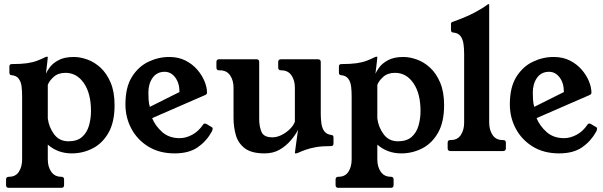

<svg xmlns="http://www.w3.org/2000/svg" viewBox="-20 -724 2890 920"><path d="M200 -371Q205 -383 219 -402Q233 -421 261 -436Q289 -451 334 -451Q364 -451 398 -439Q432 -427 461.5 -400Q491 -373 510 -328.5Q529 -284 529 -220Q529 -139 500 -88Q471 -37 424 -13Q377 11 324 11Q257 11 209 -31V40Q209 75 225.5 99Q242 123 274 123Q287 123 287 136V163Q287 176 274 176H22Q9 176 9 163V136Q9 123 23 123Q55 123 70.5 99Q86 75 86 40V-263Q86 -287 83.5 -309Q81 -331 70 -346.5Q59 -362 34 -364Q25 -365 25 -376V-406Q25 -417 37 -417Q81 -417 109 -421Q137 -425 158 -433Q179 -441 199 -451Q201 -452 203.5 -452Q206 -452 207 -452H208Q209 -452 209 -450Q209 -449 208.5 -445Q208 -441 206.5 -425Q205 -409 200 -371ZM209 -157Q214 -115 239 -81Q264 -47 308 -47Q350 -47 373.5 -68Q397 -89 406.5 -122.5Q416 -156 416 -192Q416 -276 382 -325.5Q348 -375 294 -375Q258 -375 236.5 -355Q215 -335 209 -317Z M709 -158Q724 -121 757 -91.5Q790 -62 841 -62Q870 -62 900.5 -78Q931 -94 954 -128Q956 -132 961 -132Q965 -132 970 -129.5Q975 -127 996 -114Q999 -113 999 -107Q999 -100 994 -92Q969 -47 927 -18Q885 11 817 11Q744 11 691 -21.5Q638 -54 609.5 -107.5Q581 -161 581 -224Q581 -306 612 -355.5Q643 -405 691 -428Q739 -451 791 -451Q835 -451 868.5 -434Q902 -417 925 -390.5Q948 -364 960 -334.5Q972 -305 972 -280Q972 -273 964 -269ZM840 -283Q840 -326 819.5 -353Q799 -380 769 -380Q732 -380 711.5 -351.5Q691 -323 691 -280Q691 -267 692 -247.5Q693 -228 698 -212Z M1517 -178Q1517 -155 1520 -132.5Q1523 -110 1534 -95Q1545 -80 1569 -77Q1578 -76 1578 -65V-36Q1578 -24 1566 -24Q1523 -24 1494.5 -19Q1466 -14 1445 -6.5Q1424 1 1404 10Q1402 11 1397 11H1395Q1393 11 1393 9Q1393 6 1396.5 -18Q1400 -42 1408 -102Q1396 -78 1373.5 -51.5Q1351 -25 1320 -7Q1289 11 1248 11Q1185 11 1153 -13.5Q1121 -38 1110 -77Q1099 -116 1099 -158V-304Q1099 -339 1082.5 -363Q1066 -387 1034 -387H1030Q1017 -387 1017 -400V-427Q1017 -440 1030 -440H1209Q1222 -440 1222 -427V-153Q1222 -118 1233 -92Q1244 -66 1285 -66Q1307 -66 1329 -77Q1351 -88 1368.5 -105Q1386 -122 1393 -141V-304Q1393 -339 1376.5 -363Q1360 -387 1328 -387H1327Q1313 -387 1313 -400V-427Q1313 -440 1327 -440H1503Q1517 -440 1517 -427Z M1779 -371Q1784 -383 1798 -402Q1812 -421 1840 -436Q1868 -451 1913 -451Q1943 -451 1977 -439Q2011 -427 2040.5 -400Q2070 -373 2089 -328.5Q2108 -284 2108 -220Q2108 -139 2079 -88Q2050 -37 2003 -13Q1956 11 1903 11Q1836 11 1788 -31V40Q1788 75 1804.5 99Q1821 123 1853 123Q1866 123 1866 136V163Q1866 176 1853 176H1601Q1588 176 1588 163V136Q1588 123 1602 123Q1634 123 1649.5 99Q1665 75 1665 40V-263Q1665 -287 1662.5 -309Q1660 -331 1649 -346.5Q1638 -362 1613 -364Q1604 -365 1604 -376V-406Q1604 -417 1616 -417Q1660 -417 1688 -421Q1716 -425 1737 -433Q1758 -441 1778 -451Q1780 -452 1782.5 -452Q1785 -452 1786 -452H1787Q1788 -452 1788 -450Q1788 -449 1787.5 -445Q1787 -441 1785.5 -425Q1784 -409 1779 -371ZM1788 -157Q1793 -115 1818 -81Q1843 -47 1887 -47Q1929 -47 1952.5 -68Q1976 -89 1985.5 -122.5Q1995 -156 1995 -192Q1995 -276 1961 -325.5Q1927 -375 1873 -375Q1837 -375 1815.5 -355Q1794 -335 1788 -317Z M2391 -53Q2404 -53 2404 -40V-13Q2404 0 2389 0H2140Q2125 0 2125 -13V-40Q2125 -53 2138 -53H2140Q2172 -53 2188 -77Q2204 -101 2204 -136V-466Q2204 -491 2201 -513Q2198 -535 2187 -550.5Q2176 -566 2152 -568Q2141 -569 2141 -580V-610Q2141 -615 2144 -617Q2147 -619 2154 -621Q2217 -644 2254.5 -664Q2292 -684 2316 -702Q2318 -704 2320 -704H2322Q2324 -704 2324 -702V-137Q2324 -102 2340 -77.5Q2356 -53 2388 -53Z M2551 -158Q2566 -121 2599 -91.5Q2632 -62 2683 -62Q2712 -62 2742.5 -78Q2773 -94 2796 -128Q2798 -132 2803 -132Q2807 -132 2812 -129.5Q2817 -127 2838 -114Q2841 -113 2841 -107Q2841 -100 2836 -92Q2811 -47 2769 -18Q2727 11 2659 11Q2586 11 2533 -21.5Q2480 -54 2451.5 -107.5Q2423 -161 2423 -224Q2423 -306 2454 -355.5Q2485 -405 2533 -428Q2581 -451 2633 -451Q2677 -451 2710.5 -434Q2744 -417 2767 -390.5Q2790 -364 2802 -334.5Q2814 -305 2814 -280Q2814 -273 2806 -269ZM2682 -283Q2682 -326 2661.5 -353Q2641 -380 2611 -380Q2574 -380 2553.5 -351.5Q2533 -323 2533 -280Q2533 -267 2534 -247.5Q2535 -228 2540 -212Z"/></svg>

Font: Young Serif
Style: Regular
Weight: 400
Designer: Bastien Sozeau
Foundry: NBR — Bastien Sozeau
Version: Version 3.004; ttfautohint (v1.8.4.7-5d5b);gftools[0.9.33]